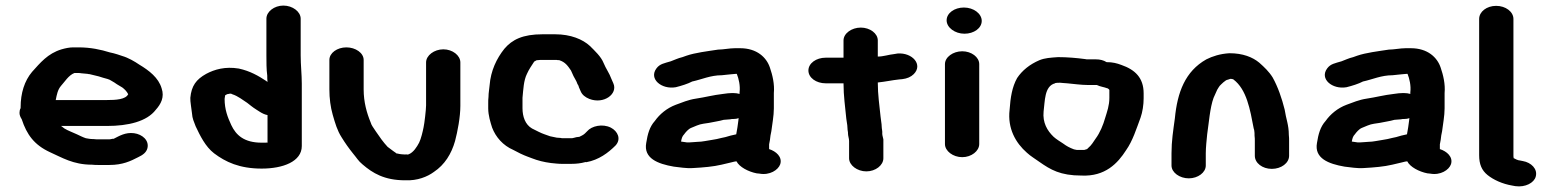

<svg xmlns="http://www.w3.org/2000/svg" viewBox="-20 -658 5583 689"><path d="M180 -299C184 -319 187 -336 199 -350C212 -364 226 -388 247 -396H260C264 -396 268 -396 272 -395L294 -393C297 -392 299 -392 301 -392C312 -389 322 -387 334 -384L350 -379C360 -376 372 -374 380 -368C387 -364 394 -360 399 -356L419 -344C427 -338 435 -330 440 -320C431 -301 396 -299 364 -299ZM54 -270C51 -265 50 -258 50 -253C50 -245 53 -238 58 -230C76 -175 103 -138 159 -112C202 -93 242 -67 310 -67C319 -66 326 -66 331 -66H373C420 -66 449 -80 476 -94C493 -102 505 -111 509 -126C516 -154 491 -176 461 -180C430 -184 408 -170 388 -160H384C379 -159 376 -158 373 -158H331C328 -158 322 -158 315 -159C310 -159 305 -159 300 -160L288 -162C276 -166 267 -171 256 -176C237 -185 226 -188 211 -197L202 -204C201 -205 200 -205 199 -206H364C440 -206 507 -222 539 -264C557 -284 571 -309 560 -341C549 -379 515 -405 480 -426C464 -437 440 -451 419 -457L401 -463C392 -466 383 -468 374 -470C342 -480 305 -488 262 -488H243C229 -488 215 -485 201 -481C151 -466 124 -432 95 -400C68 -368 54 -324 54 -273Z M788 -316C792 -318 795 -321 801 -321C803 -322 806 -322 809 -322L813 -320C835 -313 851 -299 867 -289L881 -278C886 -274 893 -269 901 -264L912 -257C920 -252 929 -247 940 -245V-146C938 -146 936 -147 935 -146H919C856 -146 827 -173 810 -209C797 -237 786 -265 786 -303C786 -307 788 -313 788 -316ZM1059 -459V-591C1059 -616 1030 -638 997 -638C964 -638 936 -616 936 -591V-459C936 -436 936 -409 939 -387C939 -379 939 -372 940 -364C938 -365 937 -366 936 -367C907 -386 878 -403 837 -412C788 -420 750 -409 720 -393C684 -373 667 -350 663 -307C662 -295 668 -263 669 -251C670 -233 676 -221 682 -205C698 -171 717 -132 748 -108C789 -77 839 -53 919 -53C995 -53 1063 -78 1063 -134V-358C1063 -390 1059 -425 1059 -459Z M1162 -443V-337C1162 -305 1166 -274 1174 -246C1183 -215 1190 -190 1206 -165C1219 -144 1231 -127 1247 -107C1259 -93 1266 -80 1281 -68C1317 -37 1359 -11 1434 -11C1478 -9 1514 -24 1537 -41C1576 -67 1600 -106 1613 -152C1622 -186 1632 -238 1632 -278V-434C1632 -459 1604 -481 1571 -481C1538 -481 1509 -459 1509 -434V-280C1509 -265 1503 -214 1500 -201C1497 -186 1491 -160 1484 -146C1476 -131 1464 -111 1446 -104H1445C1442 -103 1440 -103 1439 -104C1435 -104 1431 -103 1428 -104C1419 -104 1410 -106 1401 -108V-109C1398 -111 1395 -113 1391 -116L1371 -131C1355 -148 1342 -167 1329 -186L1317 -204C1314 -208 1312 -213 1310 -219C1296 -253 1285 -292 1285 -337V-443C1285 -468 1256 -488 1223 -488C1190 -488 1162 -468 1162 -443Z M2038 -163H2037C2035 -162 2033 -162 2030 -162H2000C1997 -162 1995 -162 1992 -163L1978 -164C1970 -166 1962 -167 1954 -169C1938 -175 1929 -177 1913 -185L1889 -197C1865 -211 1855 -239 1855 -270V-307C1858 -337 1859 -369 1871 -393C1878 -409 1888 -423 1897 -437C1900 -439 1903 -440 1906 -442H1908C1915 -443 1921 -443 1927 -443H1972C1976 -443 1980 -443 1983 -442C1984 -442 1986 -443 1987 -442C2009 -435 2018 -421 2029 -405L2038 -385C2043 -375 2049 -367 2052 -357C2054 -353 2057 -350 2057 -346L2064 -330C2069 -318 2080 -309 2095 -303C2147 -283 2198 -321 2181 -359L2174 -375C2167 -395 2154 -412 2146 -432C2137 -455 2114 -476 2097 -493C2071 -517 2028 -535 1972 -535H1927C1856 -535 1818 -516 1790 -483C1762 -448 1741 -404 1737 -352C1736 -338 1733 -326 1733 -310C1732 -303 1732 -296 1732 -288V-269C1732 -244 1740 -219 1746 -200C1759 -166 1785 -136 1822 -120C1836 -112 1859 -101 1873 -96L1889 -90C1909 -82 1933 -76 1957 -73L1977 -71C1985 -70 1993 -70 2000 -70H2030C2048 -70 2065 -72 2079 -76C2080 -77 2082 -76 2084 -76C2129 -84 2163 -110 2189 -136C2210 -159 2197 -187 2172 -200C2142 -215 2103 -206 2087 -187C2082 -182 2077 -176 2069 -172L2059 -167C2053 -167 2044 -165 2038 -163Z M2570 -388C2577 -389 2583 -389 2589 -390C2594 -390 2614 -393 2621 -393H2624C2631 -376 2637 -350 2634 -327V-321C2627 -323 2619 -324 2612 -324H2606C2598 -324 2588 -323 2575 -321C2539 -317 2511 -309 2477 -304C2450 -300 2427 -290 2405 -282C2373 -270 2347 -248 2330 -224C2311 -203 2304 -177 2299 -145C2289 -90 2340 -70 2398 -60C2419 -58 2442 -53 2468 -55C2504 -57 2540 -60 2569 -67L2603 -75C2608 -76 2617 -79 2623 -79C2633 -59 2665 -42 2695 -36L2705 -35C2742 -28 2773 -48 2780 -69C2788 -95 2765 -115 2740 -123V-140L2743 -156L2745 -172L2748 -187C2751 -212 2757 -242 2757 -269V-324C2760 -356 2752 -389 2743 -415C2731 -452 2696 -485 2636 -485H2617C2598 -485 2575 -480 2557 -480C2518 -474 2475 -469 2443 -458L2429 -453C2412 -449 2401 -443 2387 -438C2364 -431 2348 -429 2336 -413C2307 -375 2354 -336 2405 -345C2425 -350 2448 -357 2465 -366H2466C2498 -373 2530 -388 2570 -388ZM2631 -234C2630 -232 2630 -230 2630 -228C2628 -208 2625 -194 2622 -176C2607 -173 2596 -170 2583 -166L2569 -163C2566 -162 2555 -160 2552 -159L2535 -156C2519 -154 2501 -149 2483 -149C2474 -148 2465 -148 2454 -147H2445L2424 -150C2426 -161 2428 -169 2435 -176C2440 -183 2450 -195 2460 -199C2473 -204 2488 -212 2504 -214L2524 -217C2542 -221 2560 -223 2577 -228C2583 -229 2600 -229 2607 -231H2612C2619 -231 2625 -232 2631 -234Z M3007 -513V-451H2943C2909 -451 2881 -431 2881 -405C2881 -379 2909 -359 2943 -359H3007C3007 -313 3013 -275 3017 -232C3018 -221 3021 -211 3021 -201C3021 -195 3022 -189 3023 -183V-180C3023 -170 3027 -161 3027 -152V-90C3027 -65 3056 -43 3089 -43C3122 -43 3150 -65 3150 -90V-158C3149 -164 3146 -172 3146 -178C3147 -188 3144 -196 3144 -204C3144 -215 3141 -226 3140 -239C3136 -279 3130 -318 3130 -362C3159 -365 3179 -370 3207 -373L3218 -374C3235 -376 3249 -382 3259 -392C3293 -426 3254 -470 3201 -466L3189 -464C3169 -462 3150 -455 3130 -455V-513C3130 -538 3102 -559 3069 -559C3036 -559 3007 -538 3007 -513Z M3371 -428V-141C3371 -116 3400 -94 3433 -94C3466 -94 3494 -116 3494 -141V-428C3494 -453 3466 -474 3433 -474C3400 -474 3371 -453 3371 -428ZM3377 -585C3377 -559 3407 -537 3441 -537C3475 -537 3503 -557 3503 -583C3503 -609 3474 -631 3439 -631C3405 -631 3377 -611 3377 -585Z M3954 -341H3955C3956 -340 3961 -337 3961 -335V-307C3961 -279 3953 -258 3946 -235C3939 -210 3927 -181 3912 -161C3903 -148 3897 -137 3885 -127L3881 -123L3871 -120H3844L3834 -122C3818 -128 3807 -134 3795 -143C3783 -151 3771 -158 3761 -167C3738 -189 3721 -218 3725 -258C3730 -293 3727 -349 3766 -359L3767 -360C3772 -361 3776 -361 3781 -361H3785C3792 -360 3800 -360 3810 -359C3833 -357 3860 -353 3883 -353H3916C3928 -347 3941 -346 3954 -341ZM3951 -435C3940 -442 3927 -445 3913 -445H3883C3881 -445 3878 -445 3874 -446C3844 -450 3810 -453 3777 -453C3749 -451 3730 -450 3710 -442C3675 -427 3648 -405 3630 -378C3612 -346 3606 -308 3603 -264C3595 -197 3625 -145 3665 -110C3679 -97 3695 -88 3710 -77C3750 -49 3785 -28 3861 -28C3946 -24 3991 -72 4021 -119C4045 -153 4058 -196 4073 -236C4080 -256 4084 -282 4084 -305V-323C4084 -379 4053 -408 4004 -425C3988 -431 3973 -435 3951 -435Z M4307 -64V-108C4307 -128 4310 -156 4312 -176C4318 -216 4322 -272 4335 -307L4348 -336C4352 -343 4355 -347 4357 -350C4361 -354 4378 -372 4386 -372L4395 -375C4397 -375 4400 -375 4403 -374C4404 -374 4405 -374 4406 -373C4454 -337 4466 -265 4479 -197C4480 -194 4481 -191 4481 -189C4482 -184 4482 -178 4482 -171C4483 -164 4483 -158 4483 -153V-99C4483 -73 4510 -52 4544 -52C4578 -52 4606 -73 4606 -99V-153C4606 -159 4606 -166 4605 -174C4605 -210 4595 -231 4590 -265C4580 -305 4566 -346 4547 -380C4534 -401 4517 -417 4499 -433C4475 -453 4440 -467 4392 -467C4358 -465 4331 -456 4309 -445C4233 -402 4205 -327 4196 -233C4190 -189 4184 -152 4184 -108V-64C4184 -39 4213 -18 4246 -18C4279 -18 4307 -39 4307 -64Z M4977 -388C4984 -389 4990 -389 4996 -390C5001 -390 5021 -393 5028 -393H5031C5038 -376 5044 -350 5041 -327V-321C5034 -323 5026 -324 5019 -324H5013C5005 -324 4995 -323 4982 -321C4946 -317 4918 -309 4884 -304C4857 -300 4834 -290 4812 -282C4780 -270 4754 -248 4737 -224C4718 -203 4711 -177 4706 -145C4696 -90 4747 -70 4805 -60C4826 -58 4849 -53 4875 -55C4911 -57 4947 -60 4976 -67L5010 -75C5015 -76 5024 -79 5030 -79C5040 -59 5072 -42 5102 -36L5112 -35C5149 -28 5180 -48 5187 -69C5195 -95 5172 -115 5147 -123V-140L5150 -156L5152 -172L5155 -187C5158 -212 5164 -242 5164 -269V-324C5167 -356 5159 -389 5150 -415C5138 -452 5103 -485 5043 -485H5024C5005 -485 4982 -480 4964 -480C4925 -474 4882 -469 4850 -458L4836 -453C4819 -449 4808 -443 4794 -438C4771 -431 4755 -429 4743 -413C4714 -375 4761 -336 4812 -345C4832 -350 4855 -357 4872 -366H4873C4905 -373 4937 -388 4977 -388ZM5038 -234C5037 -232 5037 -230 5037 -228C5035 -208 5032 -194 5029 -176C5014 -173 5003 -170 4990 -166L4976 -163C4973 -162 4962 -160 4959 -159L4942 -156C4926 -154 4908 -149 4890 -149C4881 -148 4872 -148 4861 -147H4852L4831 -150C4833 -161 4835 -169 4842 -176C4847 -183 4857 -195 4867 -199C4880 -204 4895 -212 4911 -214L4931 -217C4949 -221 4967 -223 4984 -228C4990 -229 5007 -229 5014 -231H5019C5026 -231 5032 -232 5038 -234Z M5288 -590V-101C5288 -69 5297 -47 5318 -30C5339 -13 5371 2 5407 8L5418 10C5454 15 5485 -2 5491 -24C5499 -52 5474 -75 5445 -80L5435 -82C5428 -82 5416 -88 5413 -90H5412C5411 -94 5411 -98 5411 -101V-590C5411 -616 5383 -637 5349 -637C5315 -637 5288 -616 5288 -590Z"/></svg>

Font: Blanket
Style: Sik
Weight: 700
Foundry: Cannot Into Space Fonts
Version: Version 0.9